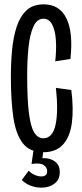

<svg xmlns="http://www.w3.org/2000/svg" viewBox="-20 -690 377 883"><path d="M180 10Q117 10 85 -31Q53 -72 41.5 -149.5Q30 -227 30 -337Q30 -400 35.5 -459.5Q41 -519 56.5 -566.5Q72 -614 101.5 -642Q131 -670 181 -670Q254 -670 285.5 -605.5Q317 -541 304 -419L234 -408Q240 -461 237 -505.5Q234 -550 220 -577Q206 -604 180 -604Q150 -604 133.5 -567.5Q117 -531 111 -471Q105 -411 105 -342Q105 -233 113 -170Q121 -107 137.5 -80.5Q154 -54 179 -54Q222 -54 235.5 -116.5Q249 -179 237 -286L308 -276Q319 -189 310.5 -125Q302 -61 270 -25.5Q238 10 180 10ZM80 138 112 95Q126 110 146 117Q166 124 181.5 120Q197 116 197 97Q197 81 181.5 69.5Q166 58 125 64L135 -5H180L175 38Q191 36 210 41.5Q229 47 242 61.5Q255 76 255 102Q255 132 236.5 149.5Q218 167 189.5 171.5Q161 176 131.5 167.5Q102 159 80 138Z"/></svg>

Font: Bricolage Grotesque 48pt Condensed Light
Style: Regular
Weight: 300
Width: 3
Designer: Mathieu Triay
Foundry: Atelier Triay
Version: Version 1.000; ttfautohint (v1.8.4.7-5d5b);gftools[0.9.32]